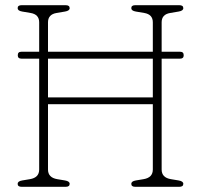

<svg xmlns="http://www.w3.org/2000/svg" viewBox="-20 -720 774 740"><path d="M165 -66.5Q165 -35.5 200.5 -29.5L230.5 -24.5Q248.5 -21.5 248.5 -11.5Q248.5 0 233 0H63.5Q48 0 48 -11.5Q48 -21.5 65.5 -24.5L95.5 -29.5Q131 -35.5 131 -66.5V-494H62Q48.5 -494 48.5 -507Q48.5 -520.5 62 -520.5H131V-634Q131 -664.5 98 -670L65.5 -675.5Q48 -678.5 48 -688.5Q48 -700 63.5 -700H233Q248.5 -700 248.5 -688.5Q248.5 -678.5 230.5 -675.5L198 -670Q165 -664.5 165 -634V-520.5H569V-634Q569 -664.5 536 -670L503.5 -675.5Q486 -678.5 486 -688.5Q486 -700 501.5 -700H671Q686.5 -700 686.5 -688.5Q686.5 -678.5 668.5 -675.5L636 -670Q603 -664.5 603 -634V-520.5H674.5Q688 -520.5 688 -507Q688 -494 674.5 -494H603V-66.5Q603 -35.5 638.5 -29.5L668.5 -24.5Q686.5 -21.5 686.5 -11.5Q686.5 0 671 0H501.5Q486 0 486 -11.5Q486 -21.5 503.5 -24.5L533.5 -29.5Q569 -35.5 569 -66.5V-318.5H165ZM165 -344.5H569V-494H165Z"/></svg>

Font: Fraunces 72pt SuperSoft Thin
Style: Regular
Weight: 100
Version: Version 1.000;[b76b70a41]